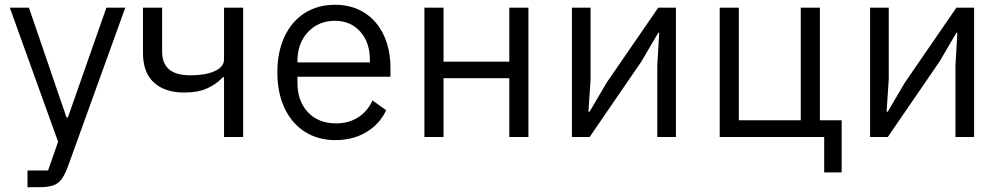

<svg xmlns="http://www.w3.org/2000/svg" viewBox="-20 -573 4185 803"><path d="M95 210V140H181L223 20L21 -541H101L258 -82H264L425 -541H504L262 129Q249 162 235.5 179Q222 196 200.5 203Q179 210 141 210Z M912 -250Q884 -220 845.5 -203Q807 -186 751 -186Q669 -186 623.5 -228Q578 -270 578 -351V-541H658V-358Q658 -308 687 -283Q716 -258 777 -258Q839 -258 878 -275.5Q917 -293 917 -325V-541H997V0H917V-250Z M1140 -271Q1140 -356 1170 -420Q1200 -484 1254.5 -518.5Q1309 -553 1381 -553Q1452 -553 1504.5 -519.5Q1557 -486 1585 -426Q1613 -366 1613 -289V-252H1224V-226Q1224 -151 1267.5 -104Q1311 -57 1386 -57Q1438 -57 1477.5 -82Q1517 -107 1538 -153L1595 -112Q1569 -55 1513 -21Q1457 13 1382 13Q1310 13 1255 -22Q1200 -57 1170 -121Q1140 -185 1140 -271ZM1224 -312H1527V-322Q1527 -396 1486.5 -441Q1446 -486 1381 -486Q1312 -486 1268 -439Q1224 -392 1224 -318Z M1755 0V-541H1835V-315H2110V-541H2190V0H2110V-246H1835V0Z M2372 0V-541H2450V-241L2441 -106H2446L2517 -227L2733 -541H2807V0H2729V-300L2737 -436H2733L2662 -315L2446 0Z M3427 148V0H2990V-541H3070V-70H3329V-541H3409V-70H3500V148Z M3619 0V-541H3697V-241L3688 -106H3693L3764 -227L3980 -541H4054V0H3976V-300L3984 -436H3980L3909 -315L3693 0Z"/></svg>

Font: IBM Plex Sans SC
Style: Regular
Weight: 400
Designer: Mike Abbink; Paul van der Laan; Pieter van Rosmalen; Eunyou Noh; Wujin Sim; Chorong Kim; Dohee Lee; Yejin We; Jinhee Kim
Foundry: Sandoll Inc.
Version: Version 1.000